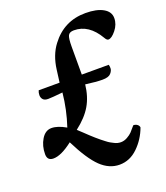

<svg xmlns="http://www.w3.org/2000/svg" viewBox="-175 -816 965 1113"><g transform="rotate(-20 307.5 -260.0)"><path d="M342 -379H508Q511 -372 511 -357Q511 -342 497 -326Q483 -310 445 -310Q407 -310 341 -319Q333 -246 301.5 -192Q270 -138 205 -88Q214 -80 234.5 -60.5Q255 -41 263.5 -33Q272 -25 289.5 -9.5Q307 6 315.5 12.5Q324 19 338 30Q352 41 361 46Q370 51 382 57Q401 67 421.5 67Q442 67 461.5 56Q481 45 492 33.5Q503 22 522 -1Q536 -1 546 6.5Q556 14 557 25Q533 91 483.5 139Q434 187 370.5 187Q307 187 254.5 136.5Q202 86 142 -34Q70 22 22 22Q-16 22 -16 -18Q-16 -69 8 -108.5Q32 -148 70 -148Q108 -148 158 -119Q191 -218 201 -320Q133 -313 111 -313Q89 -313 79.5 -324Q70 -335 70 -350.5Q70 -366 76 -379H205L215 -456Q226 -542 270 -600Q350 -707 483 -707Q552 -707 591.5 -684.5Q631 -662 631 -623Q631 -584 604 -550.5Q577 -517 557 -517Q547 -517 537 -535Q478 -636 386 -636Q359 -636 350.5 -619.5Q342 -603 342 -551Z"/></g></svg>

Font: Clara
Style: Regular
Weight: 400
Designer: Proyecto DEMO
Foundry: Proyecto DEMO
Version: Version 1.002